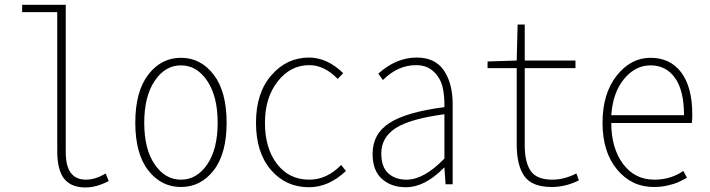

<svg xmlns="http://www.w3.org/2000/svg" viewBox="-20 -784 3020 817"><path d="M343.8 13.7Q283.2 13.7 253.4 -22.9Q223.6 -59.6 223.6 -141.6V-732.4H74.2V-763.7H259.8V-135.7Q259.8 -19.5 345.7 -19.5Q385.7 -19.5 429.7 -45.9L442.4 -13.7Q390.6 13.7 343.8 13.7Z M555.7 -261.7Q555.7 -394.5 610.8 -466.3Q666 -538.1 750 -538.1Q834 -538.1 889.2 -466.3Q944.3 -394.5 944.3 -261.7Q944.3 -129.9 889.2 -59.1Q834 11.7 750 11.7Q666 11.7 610.8 -59.1Q555.7 -129.9 555.7 -261.7ZM638.2 -84.5Q682.6 -19.5 750 -19.5Q817.4 -19.5 861.8 -84.5Q906.2 -149.4 906.2 -261.7Q906.2 -374 861.8 -439.9Q817.4 -505.9 750 -505.9Q682.6 -505.9 638.2 -439.9Q593.8 -374 593.8 -261.7Q593.8 -149.4 638.2 -84.5Z M1294.9 12.7Q1196.3 12.7 1132.8 -61Q1069.3 -134.8 1069.3 -261.7Q1069.3 -388.7 1134.8 -463.9Q1200.2 -539.1 1294.9 -539.1Q1372.1 -539.1 1440.4 -472.7L1417 -448.2Q1360.4 -506.8 1295.9 -506.8Q1215.8 -506.8 1161.6 -437.5Q1107.4 -368.2 1107.4 -261.7Q1107.4 -153.3 1158.7 -86.4Q1210 -19.5 1295.9 -19.5Q1371.1 -19.5 1431.6 -82L1452.1 -56.6Q1378.9 12.7 1294.9 12.7Z M1707 12.7Q1644.5 12.7 1605 -22.9Q1565.4 -58.6 1565.4 -128.9Q1565.4 -214.8 1638.2 -261.2Q1710.9 -307.6 1871.1 -328.1Q1872.1 -376 1863.3 -413.6Q1854.5 -451.2 1825.7 -479Q1796.9 -506.8 1750 -506.8Q1672.9 -506.8 1609.4 -443.4L1589.8 -470.7Q1666 -539.1 1752.9 -539.1Q1832 -539.1 1869.1 -483.9Q1906.2 -428.7 1906.2 -340.8V0H1876L1871.1 -70.3H1869.1Q1788.1 12.7 1707 12.7ZM1710 -19.5Q1784.2 -19.5 1871.1 -109.4V-297.9Q1724.6 -278.3 1663.6 -238.8Q1602.5 -199.2 1602.5 -130.9Q1602.5 -73.2 1632.3 -46.4Q1662.1 -19.5 1710 -19.5Z M2328.1 11.7Q2244.1 11.7 2211.4 -34.2Q2178.7 -80.1 2178.7 -169.9V-494.1H2054.7V-522.5L2178.7 -526.4L2182.6 -679.7H2212.9V-526.4H2428.7V-494.1H2212.9V-165Q2212.9 -93.8 2238.3 -56.6Q2263.7 -19.5 2330.1 -19.5Q2380.9 -19.5 2432.6 -45.9L2443.4 -16.6Q2386.7 11.7 2328.1 11.7Z M2761.7 11.7Q2668 11.7 2606 -62.5Q2543.9 -136.7 2543.9 -261.7Q2543.9 -385.7 2604 -461.9Q2664.1 -538.1 2748 -538.1Q2832 -538.1 2878.9 -475.6Q2925.8 -413.1 2925.8 -296.9Q2925.8 -273.4 2923.8 -260.7H2581.1Q2581.1 -154.3 2630.9 -86.9Q2680.7 -19.5 2764.6 -19.5Q2834 -19.5 2887.7 -56.6L2903.3 -27.3Q2878.9 -14.6 2865.2 -8.3Q2851.6 -2 2822.8 4.9Q2793.9 11.7 2761.7 11.7ZM2581.1 -293.9H2890.6Q2890.6 -398.4 2852.5 -452.1Q2814.5 -505.9 2748 -505.9Q2683.6 -505.9 2635.7 -448.2Q2587.9 -390.6 2581.1 -293.9Z"/></svg>

Font: GenEi Gothic M ExtraLight
Style: Regular
Weight: 200
Designer: o_tamon (Modified); [Source Han Sans]
Ryoko NISHIZUKA  (kana & ideographs); Paul D. Hunt (Latin, Greek & Cyrillic); Wenl
Version: Version 1.1a;Original Version 1.004